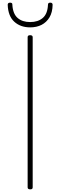

<svg xmlns="http://www.w3.org/2000/svg" viewBox="-20 -1411 454 1445"><path d="M208 14Q197 14 192.5 10Q188 6 188 -1V-1131Q188 -1139 192.5 -1142.5Q197 -1146 207 -1146Q216 -1146 221 -1142.5Q226 -1139 226 -1131V-1Q226 6 222 10Q218 14 208 14ZM207 -1205Q134 -1205 87.5 -1247.5Q41 -1290 38 -1375Q38 -1382 42 -1386.5Q46 -1391 56 -1391Q65 -1391 69.5 -1387Q74 -1383 73 -1375Q77 -1307 112.5 -1276Q148 -1245 207 -1245Q266 -1245 302 -1276Q338 -1307 341 -1375Q341 -1383 345 -1387Q349 -1391 358 -1391Q368 -1391 372 -1386.5Q376 -1382 376 -1375Q375 -1318 352.5 -1280.5Q330 -1243 293 -1224Q256 -1205 207 -1205Z"/></svg>

Font: Playwrite BR Thin
Style: Regular
Weight: 250
Version: Version 1.003